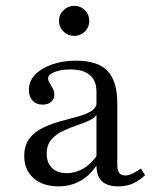

<svg xmlns="http://www.w3.org/2000/svg" viewBox="-20 -638 550 669"><path d="M316.1 -206.5V-317.7Q316.1 -357.3 293.1 -376.6Q270.2 -396 225 -396Q192.7 -396 170.2 -387.1Q147.6 -378.2 147.6 -364.5Q147.6 -357.3 153.2 -348.4Q158.9 -339.5 164.1 -329.4Q169.4 -319.4 169.4 -308.1Q169.4 -292.7 158.1 -283.1Q146.8 -273.4 128.2 -273.4Q106.5 -273.4 93.5 -287.5Q80.6 -301.6 80.6 -325Q80.6 -354.8 102 -377.4Q123.4 -400 160.9 -413.3Q198.4 -426.6 245.2 -426.6Q321 -426.6 354.8 -390.7Q388.7 -354.8 388.7 -278.2V-206.5ZM183.9 11.3Q129 11.3 96.8 -17.3Q64.5 -46 64.5 -94.4Q64.5 -132.3 82.7 -155.6Q100.8 -179 129.4 -192.7Q158.1 -206.5 190.3 -215.3Q222.6 -224.2 251.2 -231.9Q279.8 -239.5 298.4 -251.2Q316.9 -262.9 316.9 -282.3L320.2 -245.2Q313.7 -229 293.5 -219.4Q273.4 -209.7 248 -201.2Q222.6 -192.7 198.8 -181.5Q175 -170.2 158.9 -151.6Q142.7 -133.1 142.7 -102.4Q142.7 -71 161.3 -52.8Q179.8 -34.7 212.1 -34.7Q244.4 -34.7 272.6 -52Q300.8 -69.4 322.6 -103.2V-71Q296.8 -29 262.1 -8.9Q227.4 11.3 183.9 11.3ZM388.7 -64.5Q388.7 -45.2 395.2 -35.9Q401.6 -26.6 416.1 -26.6Q429 -26.6 443.1 -33.9Q457.3 -41.1 471 -50.8L485.5 -27.4Q464.5 -8.1 442.7 1.6Q421 11.3 391.9 11.3Q353.2 11.3 334.7 -6.9Q316.1 -25 316.1 -62.1V-206.5H388.7ZM238.7 -512.9Q216.9 -512.9 201.2 -528.2Q185.5 -543.5 185.5 -565.3Q185.5 -587.1 201.2 -602.4Q216.9 -617.7 238.7 -617.7Q260.5 -617.7 275.8 -602.4Q291.1 -587.1 291.1 -565.3Q291.1 -543.5 275.8 -528.2Q260.5 -512.9 238.7 -512.9Z"/></svg>

Font: Playfair 5pt SemiExpanded Light Light
Style: Regular
Weight: 300
Version: Version 2.203